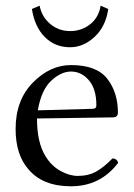

<svg xmlns="http://www.w3.org/2000/svg" viewBox="-20 -649 475 679"><path d="M120.1 -628.9Q127.9 -588.9 158 -564Q188 -539.1 228 -539.1Q268.1 -539.1 298.6 -563Q329.1 -586.9 335.9 -628.9L362.8 -617.2Q354 -555.2 314.5 -518.6Q274.9 -481.9 228 -481.9Q174.8 -481.9 138.9 -517.6Q103 -553.2 92.8 -617.2ZM113.8 -258.8 307.1 -264.2Q321.3 -264.2 320.8 -276.9Q320.8 -334 294.4 -365Q268.1 -396 231 -396Q195.8 -396 160.9 -363.3Q126 -330.6 113.8 -258.8ZM377.9 -88.9Q394 -87.9 397.9 -73.2Q335 9.8 231 9.8Q130.9 9.8 80.1 -50.8Q35.2 -102.5 35.2 -192.9Q35.2 -294.9 96.2 -356.9Q157.2 -418.9 231 -418.9Q321.8 -418.9 359.4 -370.4Q397 -321.8 397 -251Q397 -233.9 378.9 -233.9L110.8 -230Q110.8 -145 141.1 -96.2Q162.1 -62 194.1 -44.4Q226.1 -26.9 254.9 -26.9Q293 -26.9 320.6 -42.5Q348.1 -58.1 377.9 -88.9Z"/></svg>

Font: Linux Libertine Display
Style: Regular
Weight: 400
Designer: Philipp H. Poll
Foundry: Philipp H. Poll
Version: Version 5.0.9